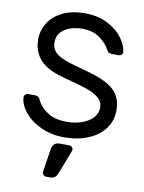

<svg xmlns="http://www.w3.org/2000/svg" viewBox="-102 -780 822 1099"><g transform="rotate(10 309.0 -230.0)"><path d="M533 -507H492Q480 -507 474 -511.5Q468 -516 461 -529Q445 -560 405.5 -590Q366 -620 301 -620Q241 -620 199.5 -593Q158 -566 158 -516Q158 -482 178.5 -460.5Q199 -439 240.5 -423.5Q282 -408 366 -386Q480 -356 527.5 -312.5Q575 -269 575 -194Q575 -134 541.5 -88Q508 -42 447 -16Q386 10 306 10Q232 10 171 -18Q110 -46 75 -89.5Q40 -133 38 -176Q38 -185 44.5 -191.5Q51 -198 60 -198H101Q112 -198 119 -193.5Q126 -189 132 -176Q148 -140 190.5 -110Q233 -80 306 -80Q379 -80 429.5 -111.5Q480 -143 480 -194Q480 -227 453.5 -249.5Q427 -272 381 -287.5Q335 -303 246 -326Q149 -351 106 -398.5Q63 -446 63 -516Q63 -568 90 -612Q117 -656 171 -683Q225 -710 301 -710Q377 -710 434 -680.5Q491 -651 522 -608Q553 -565 555 -529Q556 -520 549 -513.5Q542 -507 533 -507ZM286 50H344Q353 50 359.5 56.5Q366 63 366 72Q366 76 365 79L311 218Q299 250 268 250H244Q235 250 228.5 243.5Q222 237 222 228V226L243 89Q246 73 256.5 61.5Q267 50 286 50Z"/></g></svg>

Font: Rubik
Style: Regular
Weight: 400
Designer: Hubert & Fischer
Foundry: Hubert & Fischer
Version: Version 1.100